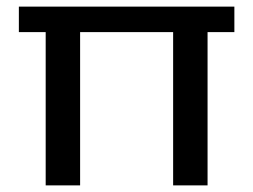

<svg xmlns="http://www.w3.org/2000/svg" viewBox="-20 -560 765 580"><path d="M222 -463V0H118V-463ZM688 -540V-463H37V-540ZM607 -463V0H503V-463Z"/></svg>

Font: Pathway Extreme Medium
Style: Regular
Weight: 500
Designer: Eduardo Rodriguez Tunni
Foundry: Eduardo Rodriguez Tunni
Version: Version 1.001;gftools[0.9.26]